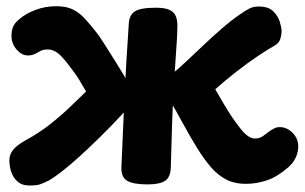

<svg xmlns="http://www.w3.org/2000/svg" viewBox="-20 -573 963 607"><path d="M757.2 8.2Q721.1 8.2 694.4 -5.9Q667.7 -20 646.4 -45Q625.1 -70 604.9 -102.3Q579.7 -143.4 558.3 -182.8Q537 -222.1 519.3 -251.7Q512.8 -263 509.8 -280.1Q506.8 -297.1 510.6 -314.7Q514.3 -332.2 528.2 -342.8Q542.4 -354.1 567 -377.1Q591.6 -400 621.4 -428.3Q651.2 -456.7 681.9 -483.3Q712.6 -509.9 738.4 -527.3Q756.4 -540 768.8 -546.2Q781.2 -552.4 798 -552.4Q828.8 -552.4 844 -537.2Q859.2 -522 864.8 -503.5Q870.3 -485 870.3 -473.7Q870.3 -463.7 866.3 -450.2Q862.2 -436.8 848.6 -429.2Q825.1 -416 793.2 -394.4Q761.3 -372.9 727.1 -346.2Q692.9 -319.6 660.6 -290.7Q673 -269.4 686.8 -245.6Q700.6 -221.8 715.6 -199.8Q729.4 -180.1 740.9 -165.6Q752.3 -151 763.5 -143.2Q774.7 -135.3 785.8 -135.1Q800.2 -134.9 811.5 -142.8Q822.8 -150.8 833.4 -159.1Q840.8 -164.1 848.3 -167.7Q855.8 -171.3 864.3 -171.1Q887.2 -171.1 905.2 -152.9Q923.1 -134.8 922.9 -110Q922.9 -92.8 915.2 -75.4Q907.4 -58.1 891.4 -44.2Q857.8 -14.6 824.7 -3.2Q791.6 8.2 757.2 8.2ZM71.3 13.4Q49.2 13.2 35.6 1.1Q21.9 -11 15.7 -29.2Q9.6 -47.3 9.6 -66.6Q9.6 -84 21.4 -99.1Q33.3 -114.1 59.8 -128.8Q104.9 -153.4 140.4 -181.8Q176 -210.1 203.6 -236.8Q231.2 -263.6 252.1 -283.6Q243.7 -298.7 231.8 -318.4Q220 -338.2 196.8 -367.9Q173.4 -398.4 159.4 -407.5Q145.3 -416.6 131.7 -416.6Q116.4 -416.6 108.9 -412.3Q101.3 -408.1 92 -403.3Q85.2 -400.1 80.1 -398.9Q75 -397.7 67.8 -397.7Q49.2 -397.7 32.8 -416.1Q16.3 -434.6 16.3 -459.9Q16.3 -474.9 20.9 -487.1Q25.4 -499.3 40.7 -512.2Q60.8 -529.8 92 -541.6Q123.2 -553.4 157.6 -553.4Q189.1 -553.4 209.9 -543.3Q230.7 -533.2 247.5 -514.9Q264.3 -496.6 283.8 -471.9Q291.6 -462.9 309 -435.4Q326.4 -407.9 347.6 -374.2Q368.8 -340.4 384.8 -312.3Q396.1 -294.7 394.7 -268.5Q393.3 -242.3 373.1 -219.1Q334 -176.6 297.3 -140.7Q260.7 -104.8 229.6 -76.6Q198.4 -48.4 174.2 -29.8Q149.9 -11.1 133.6 -2Q118.1 5.6 107.1 9.6Q96 13.7 71.3 13.4ZM446.9 10Q401.9 10 382.3 -1.3Q362.8 -12.7 363.8 -44.2Q368 -149.1 373.4 -263.7Q378.9 -378.2 387.3 -500.1Q389.1 -525.6 406.5 -537.1Q423.9 -548.6 473.2 -548.6Q503.4 -548.6 517.7 -540.8Q531.9 -533.1 536.3 -520.6Q540.8 -508.1 540.8 -493.2Q540.8 -474.6 539.1 -445.4Q537.3 -416.3 534.5 -376.9Q531.7 -337.4 528.8 -287.7Q526 -238 523.9 -177.2Q521.8 -116.3 520 -44.2Q519.2 -12.7 501.8 -1.3Q484.4 10 446.9 10Z"/></svg>

Font: Playpen Sans
Style: Regular
Weight: 400
Designer: Laura Meseguer, Veronika Burian, José Scaglione, Kostas Bartsokas, Vera Evstafieva, Tom Grace, Yorlmar Campos
Foundry: TypeTogether
Version: Version 2.000